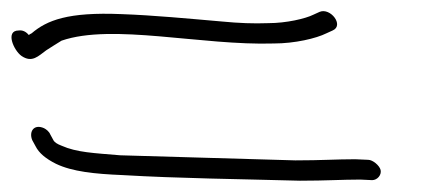

<svg xmlns="http://www.w3.org/2000/svg" viewBox="-51 -467 762 340"><path d="M6 -219 12 -208C18 -196 30 -186 48 -177C77 -163 117 -159 165 -157C266 -151 372 -150 480 -147C527 -147 554 -149 587 -149L608 -148C617 -148 625 -157 623 -166C621 -174 609 -184 601 -184L578 -185C544 -185 519 -183 472 -183C368 -186 263 -189 162 -192C115 -196 85 -197 58 -209C50 -212 46 -215 44 -218L38 -229C36 -234 31 -238 27 -240C9 -248 0 -234 6 -219ZM-13 -368C6 -355 17 -368 31 -378C39 -383 48 -389 58 -395C148 -426 306 -386 434 -390C471 -390 509 -399 527 -408L538 -413C559 -422 534 -454 515 -446L504 -441C490 -434 456 -426 424 -426C398 -425 372 -426 341 -429C283 -434 221 -440 164 -442C69 -446 32 -431 5 -408C3 -407 1 -406 0 -405C-5 -411 -11 -414 -18 -413C-42 -413 -27 -378 -13 -368Z"/></svg>

Font: Stray Cat
Style: SuExtOpObl
Weight: 400
Version: Version 1.0